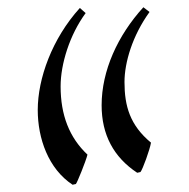

<svg xmlns="http://www.w3.org/2000/svg" viewBox="-20 -569 521 529"><path d="M358 -93 367 -95C373 -102 393 -157 396 -176C338 -224 323 -277 323 -343C323 -397 345 -471 392 -536L375 -549C304 -471 260 -374 260 -279C260 -198 293 -136 358 -93ZM180 -60 189 -62C192 -64 217 -126 221 -143C171 -190 147 -252 147 -331C147 -393 172 -473 216 -533L200 -547C123 -462 84 -352 84 -266C84 -188 113 -104 180 -60Z"/></svg>

Font: Noto Nastaliq Urdu
Style: Regular
Weight: 400
Designer: Monotype Design Team (Patrick Giasson: type design, Kamal Mansour: OpenType code, Glenda Bellarosa). Updated by Simon Co
Foundry: Monotype Imaging Inc., Simon Cozens
Version: Version 3.009